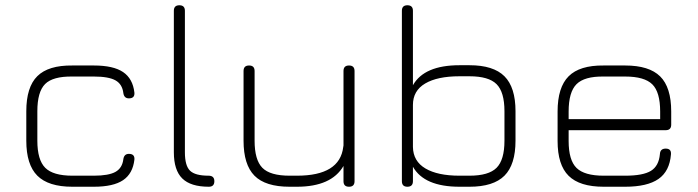

<svg xmlns="http://www.w3.org/2000/svg" viewBox="-20 -710 2652 730"><path d="M255 0Q164 0 122 -42Q80 -84 80 -175V-287Q80 -379 122 -420.5Q164 -462 255 -461H337Q411 -461 448 -436Q485 -411 491 -358Q493 -336 470 -336Q452 -336 449 -356Q445 -390 419 -404.5Q393 -419 337 -419H255Q181 -420 151.5 -390.5Q122 -361 122 -287V-175Q122 -102 152 -72Q182 -42 255 -42H337Q393 -42 419 -56.5Q445 -71 449 -105Q452 -125 470 -125Q493 -125 491 -103Q485 -50 448 -25Q411 0 337 0Z M774 0Q705 0 673 -31.5Q641 -63 641 -131V-669Q641 -690 662 -690Q683 -690 683 -669V-131Q683 -80 702.5 -61Q722 -42 773 -42Q795 -42 795 -21Q795 0 774 0Z M906 -440Q906 -461 927 -461Q948 -461 948 -440V-175Q948 -102 977.5 -72Q1007 -42 1081 -42H1109Q1272 -42 1285 -151Q1285 -152 1285.5 -154Q1286 -156 1286 -157V-440Q1286 -461 1307 -461Q1328 -461 1328 -440V-21Q1328 0 1307 0Q1286 0 1286 -21V-79Q1240 0 1109 0H1081Q989 0 947.5 -42Q906 -84 906 -175Z M1550 -21Q1550 0 1529 0Q1508 0 1508 -21V-669Q1508 -690 1529 -690Q1550 -690 1550 -669V-386Q1593 -462 1727 -462H1765Q1856 -462 1898 -420Q1940 -378 1940 -287V-175Q1940 -84 1898 -42Q1856 0 1765 0H1727Q1593 0 1550 -76ZM1727 -42H1765Q1838 -42 1868 -72Q1898 -102 1898 -175V-287Q1898 -360 1868 -390Q1838 -420 1765 -420H1727Q1643 -420 1596.5 -392.5Q1550 -365 1550 -311V-151Q1551 -97 1597.5 -69.5Q1644 -42 1727 -42Z M2275 0Q2184 0 2142 -41.5Q2100 -83 2100 -174V-286Q2100 -378 2142 -420Q2184 -462 2275 -461H2357Q2448 -461 2490 -419.5Q2532 -378 2532 -286V-236Q2532 -215 2511 -215H2142V-174Q2142 -101 2172 -71.5Q2202 -42 2275 -42H2357Q2425 -42 2455 -60.5Q2485 -79 2489 -124Q2490 -145 2511 -145Q2533 -145 2531 -123Q2526 -59 2483.5 -29.5Q2441 0 2357 0ZM2275 -419Q2202 -420 2172 -390Q2142 -360 2142 -286V-257H2490V-286Q2490 -360 2460 -389.5Q2430 -419 2357 -419Z"/></svg>

Font: Jura Light
Style: Regular
Weight: 300
Designer: Daniel Johnson, Alexei Vanyashin
Foundry: Daniel Johnson
Version: Version 5.103